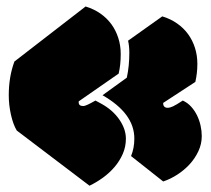

<svg xmlns="http://www.w3.org/2000/svg" viewBox="-20 -614 656 598"><path d="M7.3 -317.4Q7.3 -375 24.9 -422.4L246.6 -593.8Q272.5 -585.9 292.7 -571.8Q313 -557.6 326.9 -538.6Q340.8 -519.5 348.4 -495.8Q356 -472.2 356 -445.8Q356 -411.6 349.6 -384.8L225.1 -298.3V-294.9Q225.1 -283.7 239.7 -283.7Q247.6 -283.7 277.3 -300.8L296.4 -290.5Q331.5 -271 351.8 -241.5Q372.1 -211.9 372.1 -182.1Q372.1 -156.7 362.3 -134.5Q352.5 -112.3 336.7 -93.8Q320.8 -75.2 300.5 -60.5Q280.3 -45.9 258.8 -35.6L32.2 -207.5Q21 -226.1 14.2 -256.3Q7.3 -286.6 7.3 -317.4ZM485.4 -563Q511.2 -555.2 531.5 -541Q551.8 -526.9 565.7 -507.8Q579.6 -488.8 587.2 -465.1Q594.7 -441.4 594.7 -415Q594.7 -386.2 588.4 -358.9L488.3 -293.5V-290Q488.3 -285.6 491.7 -282Q495.1 -278.3 502.4 -278.3Q509.3 -278.3 518.8 -282.7Q528.3 -287.1 549.3 -300.8Q564.5 -293.9 575.4 -281.7Q586.4 -269.5 593.8 -254.4Q601.1 -239.3 604.7 -222.7Q608.4 -206.1 608.4 -190.4Q608.4 -165.5 597.9 -143.1Q587.4 -120.6 570.6 -102.3Q553.7 -84 532.2 -70.1Q510.7 -56.2 488.3 -48.8L388.2 -127.9Q398.4 -152.8 398.4 -182.6Q398.4 -260.7 299.3 -317.4L375 -372.1Q382.8 -408.2 382.8 -449.7Q382.8 -470.7 378.9 -487.3Z"/></svg>

Font: Modak sl
Style: Regular
Weight: 400
Designer: Sarang Kulkarni, Maithili Shingre, Noopur Datye
Foundry: Ek Type
Version: Version 1.036;PS Version 1.000;hotconv 1.0.79;makeotf.lib2.5